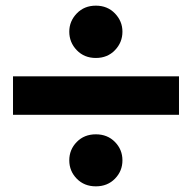

<svg xmlns="http://www.w3.org/2000/svg" viewBox="-20 -665 680 679"><path d="M225 -553Q225 -590 251.5 -617.5Q278 -645 319 -645Q360 -645 386.5 -617.5Q413 -590 413 -553Q413 -515 386.5 -487.5Q360 -460 319 -460Q278 -460 251.5 -487.5Q225 -515 225 -553ZM26 -259V-395H613V-259ZM225 -98Q225 -136 251.5 -163Q278 -190 319 -190Q360 -190 386.5 -163Q413 -136 413 -98Q413 -60 386.5 -33Q360 -6 319 -6Q278 -6 251.5 -33Q225 -60 225 -98Z"/></svg>

Font: Jost*
Style: Bold
Weight: 700
Version: Version 3.7